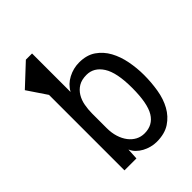

<svg xmlns="http://www.w3.org/2000/svg" viewBox="-211 -825 921 921"><g transform="rotate(-45 250.0 -364.5)"><path d="M306 -536Q357 -536 391 -512.5Q425 -489 445.5 -451.5Q466 -414 475 -367Q484 -320 484 -273Q484 -223 476 -174.5Q468 -126 447 -88Q426 -50 390.5 -26.5Q355 -3 300 -3Q282 -3 263 -8Q244 -13 227.5 -22Q211 -31 198 -44Q185 -57 179 -72H178L175 -16H94V-528L28 -626L135 -726H177V-466H178Q196 -499 231.5 -517.5Q267 -536 306 -536ZM177 -220Q177 -187 185.5 -160Q194 -133 209 -113.5Q224 -94 244 -83.5Q264 -73 288 -73Q344 -73 372 -119Q400 -165 400 -270Q400 -374 369.5 -421.5Q339 -469 289 -469Q256 -469 234.5 -456Q213 -443 200 -421.5Q187 -400 182 -373Q177 -346 177 -318Z"/></g></svg>

Font: D2Coding
Style: Regular
Weight: 400
Monospace: yes
Designer: Yong-Rak Park; Jeong-Hwan Yoon; Sang-Min Lee;
Foundry: NHN Corporation
Version: Version 1.3.2; Build 20180524